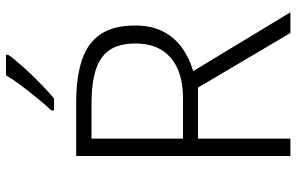

<svg xmlns="http://www.w3.org/2000/svg" viewBox="-194 -794 988 640"><g transform="rotate(-90 300.0 -474.0)"><path d="M278 -714Q364 -714 421 -694.5Q478 -675 506.5 -632Q535 -589 535 -518Q535 -463 515 -424.5Q495 -386 461 -361.5Q427 -337 383 -324L579 0H510L328 -308H158V0H100V-714ZM273 -663H158V-358H293Q380 -358 427.5 -399Q475 -440 475 -516Q475 -571 453 -603Q431 -635 386.5 -649Q342 -663 273 -663ZM437 -940Q426 -924 409 -904.5Q392 -885 372 -864Q352 -843 331.5 -823.5Q311 -804 292 -788H252V-797Q271 -817 293 -844Q315 -871 336 -899Q357 -927 369 -948H437Z"/></g></svg>

Font: Noto Sans Khmer Light
Style: Regular
Weight: 300
Version: Version 2.003